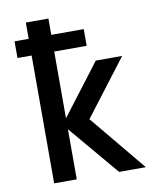

<svg xmlns="http://www.w3.org/2000/svg" viewBox="-87 -859 774 929"><g transform="rotate(-10 300.0 -395.0)"><path d="M34 -710H103.5V-790H214.5V-710H374V-628H214.5V-300L405 -550H534.5L325.5 -276L554 0H422.5L214.5 -246.5V0H103.5V-628H34Z"/></g></svg>

Font: JuliaMono SemiBold
Style: Regular
Weight: 600
Monospace: yes
Designer: cormullion
Foundry: corm
Version: Version 0.055; ttfautohint (v1.8.4)